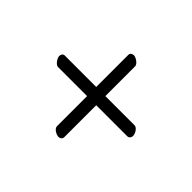

<svg xmlns="http://www.w3.org/2000/svg" viewBox="-97 -623 743 743"><g transform="rotate(-45 275.0 -251.5)"><path d="M250 -435V-276H85C73 -276 60 -257 60 -242C60 -234 66 -226 75 -226H250V-56C250 -47 258 -41 266 -41C281 -41 300 -54 300 -66V-226H463C476 -226 490 -249 490 -259C490 -267 486 -276 476 -276H300V-448C300 -458 291 -462 283 -462C273 -462 250 -448 250 -435Z"/></g></svg>

Font: Libertinus Serif
Style: Regular
Weight: 400
Designer: Philipp H. Poll
Foundry: Khaled Hosny
Version: Version 6.2